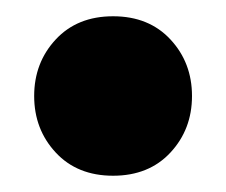

<svg xmlns="http://www.w3.org/2000/svg" viewBox="-20 -199 278 236"><path d="M22 -81Q22 -122 48.5 -150.5Q75 -179 119 -179Q163 -179 189.5 -150.5Q216 -122 216 -81Q216 -40 189.5 -11.5Q163 17 119 17Q75 17 48.5 -11.5Q22 -40 22 -81Z"/></svg>

Font: Baloo Bhaijaan 2 ExtraBold
Style: Regular
Weight: 800
Designer: Sanskriti Dholi, Noopur Datye and Ek Type
Foundry: Ek Type
Version: Version 1.701